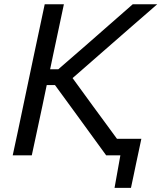

<svg xmlns="http://www.w3.org/2000/svg" viewBox="-20 -733 762 906"><path d="M40 0Q52.5 -59 64.5 -114Q76 -169 90 -235.5L140 -473Q154.5 -541 166.5 -597.5Q178.5 -653.5 191 -713H281.5Q269 -653.5 257 -597.5Q245 -541 230.5 -473L216.5 -406H255L396 -528.5Q445 -571.5 493.5 -614Q542 -656.5 606.5 -713H722Q655 -654.5 591.5 -599.5Q527.5 -544 465 -489L322.5 -364.5L419 -232Q445 -197 474.5 -156.5Q504 -116 532 -78H647Q641 -49 634.5 -19Q628 11 622 39.5Q616 68 610 97Q604 125.5 598 153.5H520.5L548 0H481Q443.5 -51.5 410.8 -96.5Q378 -141.5 346.5 -185L239.5 -331.5H200.5L180.5 -235.5Q166 -169 154.5 -114Q143 -59 130 0Z"/></svg>

Font: Heraclito
Style: Italic
Weight: 400
Italic angle: -12°
Designer: Kostas Bartsokas (font) & Cristiano Sobral (main changes)
Foundry: Kostas Bartsokas (font) & Cristiano Sobral (main changes)
Version: Version 1.00;July 8, 2020;FontCreator 13.0.0.2655 64-bit